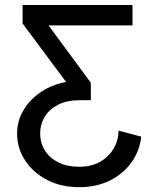

<svg xmlns="http://www.w3.org/2000/svg" viewBox="-20 -528 637 772"><path d="M284.2 -146.5 70.8 -433.6 175.3 -425.8 345.2 -195.3ZM48.8 8.8Q48.8 -35.2 68.1 -73.5Q87.4 -111.8 121.8 -141.1Q156.2 -170.4 201.7 -186.8Q247.1 -203.1 298.8 -203.1Q315.9 -203.1 326.2 -201.2Q336.4 -199.2 340.8 -197.3Q345.2 -195.3 345.2 -195.3V-125Q345.2 -125 340.8 -125Q336.4 -125 326.4 -125Q316.4 -125 298.8 -125Q250 -125 214.8 -107.4Q179.7 -89.8 160.6 -59.6Q141.6 -29.3 141.6 8.8Q141.6 46.9 160.6 77.1Q179.7 107.4 214.8 125Q250 142.6 298.8 142.6Q347.7 142.6 383.1 122.1Q418.5 101.6 437.5 68.4Q456.5 35.2 456.5 -2.9L547.9 21.5Q541.5 79.6 508.3 125.5Q475.1 171.4 421.4 198Q367.7 224.6 298.8 224.6Q225.6 224.6 169.2 195.3Q112.8 166 80.8 116.9Q48.8 67.9 48.8 8.8ZM512.7 -507.8V-425.8H155.8L70.8 -433.6V-507.8Z"/></svg>

Font: Giphurs SC
Style: Regular
Weight: 400
Version: Version 0.920